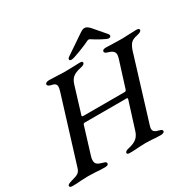

<svg xmlns="http://www.w3.org/2000/svg" viewBox="-204 -1023 1241 1221"><g transform="rotate(-30 416.5 -412.5)"><path d="M-28 -8Q-27 -15 -20 -19Q-13 -23 4 -28Q40 -37 55 -46.5Q70 -56 77 -79L223 -551Q231 -577 231 -588Q231 -602 222.5 -609.5Q214 -617 192 -621Q171 -626 171 -639Q171 -646 179.5 -650Q188 -654 199 -654Q225 -654 261 -652Q291 -650 308 -650L359 -651Q397 -653 424 -653Q444 -653 444 -643Q444 -627 410 -621Q372 -613 353 -597Q334 -581 325 -551L266 -358L265 -354Q265 -348 276 -348H580Q588 -348 592 -360L652 -551Q657 -568 657 -578Q657 -594 646 -604Q635 -614 610 -621Q590 -626 590 -638Q590 -653 617 -653Q642 -653 682 -651L738 -650Q753 -650 781 -652Q813 -654 840 -654Q861 -654 861 -642Q861 -635 852 -629.5Q843 -624 827 -621Q793 -614 779 -599Q765 -584 754 -552L611 -86Q606 -71 606 -62Q606 -48 615.5 -40Q625 -32 647 -27Q659 -24 663.5 -20.5Q668 -17 668 -10Q668 -3 660 0.5Q652 4 640 4Q606 4 580 1Q550 -1 531 -1Q513 -1 479 1Q451 4 414 4Q394 4 394 -6Q394 -21 427 -27Q462 -35 482 -51Q502 -67 512 -97L573 -291Q579 -307 571 -307H260Q251 -307 248 -294L189 -102Q184 -87 184 -72Q184 -53 196.5 -43.5Q209 -34 236 -27Q248 -24 252.5 -20.5Q257 -17 257 -10Q257 4 230 4Q194 4 165 1Q127 -1 109 -1Q91 -1 55 1Q26 4 -7 4Q-28 4 -28 -8ZM375 -706Q375 -713 384 -719L511 -805Q531 -819 541 -824Q551 -829 560 -829Q578 -829 599 -805L673 -719Q678 -713 678 -706Q678 -701 673.5 -697.5Q669 -694 662 -694Q652 -694 616.5 -713Q581 -732 559 -747Q552 -752 546 -752Q540 -752 533 -748Q510 -736 456.5 -715.5Q403 -695 390 -695Q373 -695 375 -706Z"/></g></svg>

Font: EB Garamond Medium
Style: Italic
Weight: 500
Italic angle: -17.2°
Designer: Georg Duffner and Octavio Pardo
Foundry: Georg Duffner
Version: Version 1.000